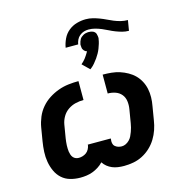

<svg xmlns="http://www.w3.org/2000/svg" viewBox="-121 -959 1043 1081"><g transform="rotate(-15 400.0 -419.0)"><path d="M216 8Q185 8 157 0Q129 -8 108.5 -26.5Q88 -45 76 -71Q64 -97 59 -126Q54 -155 55.5 -185Q57 -215 62 -245L75 -323Q80 -352 92 -381Q104 -410 124.5 -434Q145 -458 171.5 -475Q198 -492 227 -502.5Q256 -513 286 -516.5Q316 -520 345 -520V-410Q322 -410 298.5 -404.5Q275 -399 254.5 -385Q234 -371 221.5 -349.5Q209 -328 205 -305L192 -227Q191 -217 189.5 -207.5Q188 -198 188 -188Q188 -178 188 -168.5Q188 -159 189.5 -150Q191 -141 194 -132Q197 -123 203 -116Q209 -109 217.5 -105.5Q226 -102 236 -102Q247 -102 258.5 -105.5Q270 -109 279.5 -116Q289 -123 295 -134Q301 -145 303 -156V-161H437V-156Q435 -145 437 -134Q439 -123 446.5 -116Q454 -109 464.5 -105.5Q475 -102 486 -102Q498 -102 509.5 -107.5Q521 -113 530.5 -122.5Q540 -132 545.5 -143.5Q551 -155 555.5 -167Q560 -179 563 -191Q566 -203 568 -215L581 -293Q585 -316 582 -339Q579 -362 565.5 -378.5Q552 -395 531 -402.5Q510 -410 486 -410V-520Q512 -520 537 -517.5Q562 -515 585 -507.5Q608 -500 629.5 -488Q651 -476 667.5 -459.5Q684 -443 695.5 -421.5Q707 -400 712 -376Q717 -352 716.5 -326.5Q716 -301 711 -275L698 -197Q694 -170 685 -143.5Q676 -117 661 -92.5Q646 -68 624.5 -48Q603 -28 577.5 -15Q552 -2 524.5 3Q497 8 470 8Q452 8 434.5 5.5Q417 3 401.5 -3.5Q386 -10 373 -20.5Q360 -31 351 -45Q338 -31 321.5 -20.5Q305 -10 287.5 -3.5Q270 3 251.5 5.5Q233 8 216 8ZM324 -720Q328 -745 340 -770.5Q352 -796 373.5 -813.5Q395 -831 421.5 -838.5Q448 -846 474 -846Q495 -846 514.5 -841Q534 -836 552.5 -829Q571 -822 588.5 -813.5Q606 -805 624 -797.5Q642 -790 662 -785Q682 -780 703 -780L693 -720Q673 -720 654.5 -725Q636 -730 618 -737Q600 -744 583.5 -752.5Q567 -761 549 -768.5Q531 -776 512.5 -781Q494 -786 474 -786Q461 -786 447.5 -782Q434 -778 422.5 -768.5Q411 -759 405 -746Q399 -733 397 -720ZM427 -567 386 -607Q393 -613 399 -619Q405 -625 410.5 -632Q416 -639 421.5 -647.5Q427 -656 430 -661L435 -670Q430 -671 426 -673.5Q422 -676 419 -679.5Q416 -683 413.5 -687.5Q411 -692 410.5 -696.5Q410 -701 409.5 -707Q409 -713 409 -716L410 -720Q411 -726 413.5 -733Q416 -740 419.5 -746Q423 -752 428.5 -756.5Q434 -761 440 -764.5Q446 -768 454 -770Q462 -772 467 -772H472Q479 -772 485 -771Q491 -770 496.5 -767.5Q502 -765 506.5 -760.5Q511 -756 513 -750Q515 -744 516 -736.5Q517 -729 517 -725L516 -720Q514 -706 510 -693Q506 -680 501 -667Q496 -654 489 -641.5Q482 -629 474 -617.5Q466 -606 455 -593Q444 -580 436 -574Z"/></g></svg>

Font: Iosevka Aile Extrabold Oblique
Style: Regular
Weight: 800
Italic angle: -9°
Designer: Belleve Invis
Foundry: Belleve Invis
Version: Version 31.1.0; ttfautohint (v1.8.4)